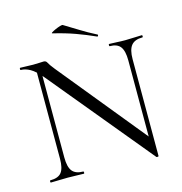

<svg xmlns="http://www.w3.org/2000/svg" viewBox="-116 -890 958 1010"><g transform="rotate(-15 363.5 -385.0)"><path d="M119.8 -108.6V-602L143.4 -600V-108.6Q143.4 -57.2 161.4 -34.6Q179.4 -12 220.8 -12Q223.6 -12 223.6 -6Q223.6 0 220.8 0Q201.2 0 180.1 -1Q159 -2 133.4 -2Q108.2 -2 84.9 -1Q61.6 0 40.8 0Q38.6 0 38.6 -6Q38.6 -12 40.8 -12Q84.8 -12 102.3 -34.6Q119.8 -57.2 119.8 -108.6ZM624.2 11.8Q624.2 14 619.3 14.5Q614.4 15 612.4 14L152.2 -543Q117.8 -584 91.6 -598.5Q65.4 -613 41.2 -613Q38.4 -613 38.4 -619Q38.4 -625 41.2 -625Q58.8 -625 77.4 -624Q96 -623 110.8 -623Q129.2 -623 145 -624Q160.8 -625 168.8 -625Q181.8 -625 187.1 -613.5Q192.4 -602 215.6 -573L616.2 -82ZM624.2 -515.4V11.8L600.8 -19V-515.4Q600.8 -566.8 583.6 -589.9Q566.4 -613 525 -613Q523 -613 523 -619Q523 -625 525 -625Q545.4 -625 566.5 -623.5Q587.6 -622 613.2 -622Q637 -622 660.6 -623.5Q684.2 -625 703.8 -625Q706.6 -625 706.6 -619Q706.6 -613 703.8 -613Q661.4 -613 642.8 -589.9Q624.2 -566.8 624.2 -515.4ZM474.8 -679Q423.8 -702 371.3 -721Q318.8 -740 252 -756Q246 -757.2 253.7 -762.2Q261.4 -767.2 274.9 -773.2Q288.4 -779.2 300.7 -782.9Q313 -786.6 316.2 -784.2Q355 -761 393.8 -736.8Q432.6 -712.6 478.8 -689Q482.8 -688 480.9 -682.5Q479 -677 474.8 -679Z"/></g></svg>

Font: Cormorant Light
Style: Regular
Weight: 300
Designer: Christian Thalmann (Catharsis Fonts)
Foundry: Catharsis Fonts
Version: Version 4.000